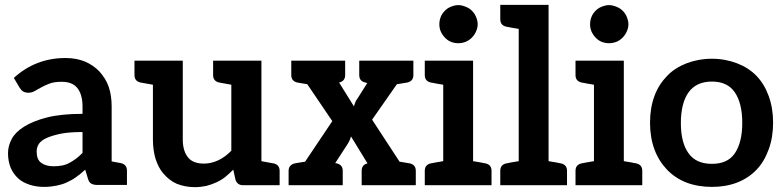

<svg xmlns="http://www.w3.org/2000/svg" viewBox="-20 -763 3221 791"><path d="M478 -91C477 -91 473 -92 467 -93C461 -94 451 -96 440 -98V-325C440 -354 436 -381 428 -405C420 -429 406 -450 390 -468C374 -485 354 -499 331 -509C307 -519 280 -524 250 -524C167 -524 96 -496 37 -442L60 -403C64 -397 68 -391 74 -387C80 -383 88 -381 96 -381C106 -381 115 -383 123 -388C131 -393 140 -397 150 -403C160 -409 172 -414 185 -419C198 -424 215 -426 235 -426C263 -426 284 -418 298 -401C312 -384 320 -359 320 -324V-294C262 -294 212 -289 173 -279C134 -269 103 -256 79 -241C55 -226 38 -209 28 -190C18 -171 13 -151 13 -132C13 -109 17 -89 24 -72C31 -55 42 -40 55 -28C68 -16 84 -8 102 -2C120 4 140 7 162 7C180 7 197 5 212 2C227 -1 241 -5 254 -11C267 -17 281 -24 293 -33C306 -42 318 -52 331 -64L342 -28C345 -17 350 -9 357 -6C364 -2 373 -1 385 -1H427H440H503V-60C503 -77 495 -87 478 -91ZM320 -133C311 -124 302 -116 293 -109C284 -102 275 -97 266 -92C257 -87 246 -83 235 -81C224 -79 213 -78 200 -78C179 -78 163 -83 150 -92C137 -101 131 -117 131 -139C131 -150 134 -161 140 -170C146 -179 156 -187 171 -194C186 -201 206 -207 230 -212C254 -217 284 -219 320 -219Z M1107 -90C1099 -91 1100 -91 1057 -99V-513H933H858V-454C858 -437 866 -427 883 -423C891 -422 891 -421 933 -414V-142C916 -125 899 -112 880 -103C861 -94 841 -89 820 -89C791 -89 769 -97 755 -114C741 -131 733 -156 733 -187V-513H610H534V-454C534 -437 542 -427 559 -423C567 -422 567 -422 610 -414V-187C610 -158 614 -132 621 -108C629 -84 639 -64 654 -47C669 -30 687 -15 708 -6C730 3 755 8 783 8C800 8 815 6 830 3C845 -1 859 -6 872 -12C885 -18 897 -25 908 -34C919 -43 930 -53 941 -64L950 -23C955 -8 965 0 981 0H1057H1132V-59C1132 -76 1124 -86 1107 -90Z M1668 -90C1661 -91 1658 -92 1626 -97L1513 -270L1615 -416C1648 -421 1651 -422 1658 -423C1675 -427 1683 -437 1683 -454V-513H1682H1569H1568H1460V-454C1460 -437 1468 -427 1485 -423C1488 -422 1490 -422 1493 -421L1454 -359C1450 -353 1446 -348 1444 -342C1442 -336 1440 -331 1438 -325L1377 -423C1394 -427 1402 -437 1402 -454V-513H1299H1180V-454C1180 -437 1188 -427 1205 -423C1212 -422 1215 -421 1246 -416L1349 -264L1237 -97C1204 -92 1202 -91 1195 -90C1178 -86 1169 -76 1169 -59V0H1173H1218H1245H1284H1392V-59C1392 -76 1384 -86 1367 -90C1365 -90 1363 -91 1361 -91L1413 -171C1418 -179 1423 -189 1426 -201L1494 -90C1478 -86 1470 -76 1470 -59V0H1570H1617H1645H1689H1693V-59C1693 -76 1685 -86 1668 -90Z M1980 -90C1979 -90 1977 -91 1974 -91C1971 -91 1966 -93 1959 -94C1952 -95 1941 -97 1929 -99V-513H1806H1730V-454C1730 -437 1738 -427 1755 -423C1756 -423 1758 -422 1761 -422C1764 -422 1769 -420 1776 -419C1783 -418 1794 -416 1806 -414V-99C1794 -97 1783 -95 1776 -94C1769 -93 1764 -92 1761 -91C1758 -91 1756 -90 1755 -90C1738 -86 1730 -76 1730 -59V0H1806H1929H2005V-59C2005 -76 1997 -86 1980 -90ZM1948 -663C1948 -674 1945 -684 1941 -694C1937 -704 1931 -712 1924 -719C1917 -726 1909 -731 1899 -735C1889 -739 1879 -742 1868 -742C1857 -742 1847 -739 1837 -735C1827 -731 1820 -726 1813 -719C1806 -712 1800 -704 1796 -694C1792 -684 1790 -674 1790 -663C1790 -652 1792 -642 1796 -633C1800 -624 1806 -615 1813 -608C1820 -601 1827 -595 1837 -591C1847 -587 1857 -585 1868 -585C1879 -585 1889 -587 1899 -591C1909 -595 1917 -601 1924 -608C1931 -615 1937 -624 1941 -633C1945 -642 1948 -652 1948 -663Z M2291 -90C2290 -90 2288 -90 2285 -91C2282 -92 2277 -93 2270 -94C2263 -95 2252 -97 2240 -99V-743H2117H2041V-684C2041 -667 2049 -657 2066 -653C2067 -653 2069 -652 2072 -652C2075 -652 2080 -650 2087 -649C2094 -648 2105 -646 2117 -644V-99C2105 -97 2094 -95 2087 -94C2080 -93 2075 -92 2072 -91C2069 -90 2067 -90 2066 -90C2049 -86 2041 -76 2041 -59V0H2117H2240H2316V-59C2316 -76 2308 -86 2291 -90Z M2601 -90C2600 -90 2598 -91 2595 -91C2592 -91 2587 -93 2580 -94C2573 -95 2562 -97 2550 -99V-513H2427H2351V-454C2351 -437 2359 -427 2376 -423C2377 -423 2379 -422 2382 -422C2385 -422 2390 -420 2397 -419C2404 -418 2415 -416 2427 -414V-99C2415 -97 2404 -95 2397 -94C2390 -93 2385 -92 2382 -91C2379 -91 2377 -90 2376 -90C2359 -86 2351 -76 2351 -59V0H2427H2550H2626V-59C2626 -76 2618 -86 2601 -90ZM2569 -663C2569 -674 2566 -684 2562 -694C2558 -704 2552 -712 2545 -719C2538 -726 2530 -731 2520 -735C2510 -739 2500 -742 2489 -742C2478 -742 2468 -739 2458 -735C2448 -731 2441 -726 2434 -719C2427 -712 2421 -704 2417 -694C2413 -684 2411 -674 2411 -663C2411 -652 2413 -642 2417 -633C2421 -624 2427 -615 2434 -608C2441 -601 2448 -595 2458 -591C2468 -587 2478 -585 2489 -585C2500 -585 2510 -587 2520 -591C2530 -595 2538 -601 2545 -608C2552 -615 2558 -624 2562 -633C2566 -642 2569 -652 2569 -663Z M2913 -521C2875 -521 2839 -514 2808 -502C2777 -490 2750 -473 2728 -450C2706 -427 2688 -400 2676 -367C2664 -334 2658 -298 2658 -258C2658 -217 2664 -181 2676 -148C2688 -115 2706 -87 2728 -64C2750 -41 2777 -23 2808 -11C2839 1 2875 7 2913 7C2951 7 2986 1 3017 -11C3048 -23 3075 -41 3097 -64C3119 -87 3135 -115 3147 -148C3159 -181 3165 -217 3165 -258C3165 -298 3159 -334 3147 -367C3135 -400 3119 -427 3097 -450C3075 -473 3048 -490 3017 -502C2986 -514 2951 -521 2913 -521ZM2913 -88C2870 -88 2838 -102 2817 -131C2796 -160 2785 -201 2785 -256C2785 -311 2796 -354 2817 -383C2838 -412 2870 -427 2913 -427C2956 -427 2987 -412 3007 -383C3027 -354 3038 -312 3038 -257C3038 -202 3027 -160 3007 -131C2987 -102 2956 -88 2913 -88Z"/></svg>

Font: SVN-Aleo
Style: Bold
Weight: 700
Designer: Alessio Laiso
Version: Version 1.2.2